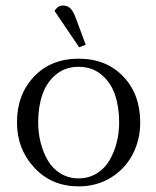

<svg xmlns="http://www.w3.org/2000/svg" viewBox="-20 -663 562 690"><path d="M41 -223.1Q41 -323.2 102.3 -387.7Q163.6 -452.1 262.2 -452.1Q361.8 -452.1 422.9 -388.2Q483.9 -324.2 483.9 -223.1Q483.9 -160.2 456.5 -107.9Q429.2 -55.7 378.2 -24.4Q327.1 6.8 262.2 6.8Q166 6.8 103.5 -60.3Q41 -127.4 41 -223.1ZM117.2 -223.1Q117.2 -185.1 126.2 -149.9Q135.3 -114.7 152.3 -85.7Q169.4 -56.6 198 -39.3Q226.6 -22 262.2 -22Q298.3 -22 326.9 -39.3Q355.5 -56.6 372.8 -85.7Q390.1 -114.7 399.2 -149.9Q408.2 -185.1 408.2 -223.1Q408.2 -278.8 393.1 -323Q377.9 -367.2 344.2 -395Q310.5 -422.9 262.2 -422.9Q214.4 -422.9 180.9 -395Q147.5 -367.2 132.3 -323Q117.2 -278.8 117.2 -223.1ZM175.8 -624Q188 -643.1 206.1 -643.1Q223.1 -643.1 233.6 -632.3Q244.1 -621.6 253.9 -594.2L288.1 -502L264.2 -493.2Z"/></svg>

Font: Dihjauti S
Style: Regular
Weight: 400
Designer: T. Christopher White
Version: Version 3.0.0